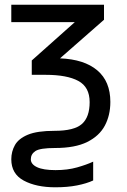

<svg xmlns="http://www.w3.org/2000/svg" viewBox="-20 -556 538 816"><path d="M215 240Q134 240 81 211.5Q28 183 28 121Q28 88 43.5 60.5Q59 33 98.5 16.5Q138 0 212 0Q295 0 328 -29Q361 -58 361 -122Q361 -186 313 -212Q265 -238 174 -238H115V-299L298 -462H28V-536H422V-472L235 -308Q338 -304 393.5 -257Q449 -210 449 -123Q449 -66 425.5 -22Q402 22 350.5 47.5Q299 73 214 73Q150 73 130.5 86Q111 99 111 121Q111 142 137.5 154.5Q164 167 216 167Q267 167 307.5 155.5Q348 144 376 131V211Q348 224 307.5 232Q267 240 215 240Z"/></svg>

Font: BC Sans
Style: Regular
Weight: 400
Designer: Monotype Design Team
Province of B.C.
Foundry: Monotype Imaging Inc.
Version: Version 2.000;GOOG;noto-source:20170915:90ef993387c0